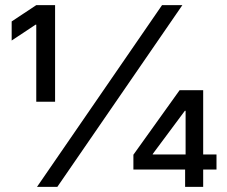

<svg xmlns="http://www.w3.org/2000/svg" viewBox="-20 -727 884 747"><path d="M610.4 -707H689.5L203.1 0H124ZM121.1 -630.9H118.2L25.4 -569.3V-643.6L121.1 -707H194.3V-331.1H121.1ZM499 -125 678.7 -376H770.5V-126H822.3V-67.4H770.5V0H700.2V-67.4H499ZM702.1 -126V-295.9H699.2L574.2 -127.9V-126Z"/></svg>

Font: Pretendard GOV
Style: Regular
Weight: 400
Designer: Base glyphs from Inter by Rasmus Andersson; Hangeul glyphs from Noto Sans CJK(Source Han Sans) by Jang Soo-young and Kan
Foundry: Kil Hyung-jin
Version: Version 1.309